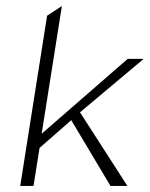

<svg xmlns="http://www.w3.org/2000/svg" viewBox="-20 -646 496 636"><path d="M47 -30H91L111 -156L216 -248L346 -30H402L245 -274L456 -451H403L118 -203L185 -626L136 -594Z"/></svg>

Font: Charger Sport
Style: HLNrwObl
Weight: 100
Designer: Jasper
Foundry: Cannot Into Space Fonts
Version: Version 1.1